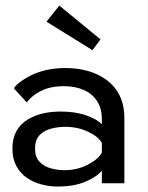

<svg xmlns="http://www.w3.org/2000/svg" viewBox="-20 -672 542 704"><path d="M191.5 12Q161.5 12 132 4.2Q102.5 -3.5 78.5 -20Q54.5 -36.5 40 -63.2Q25.5 -90 25.5 -127.5Q25.5 -200 83 -234.5Q130.5 -263 202.5 -263Q257.5 -263 297.5 -248.5Q337.5 -234 353.5 -216V-233.5Q353.5 -275 335.5 -302Q317.5 -329 286.2 -342.5Q255 -356 215 -356Q177 -356 150.5 -346.8Q124 -337.5 106.2 -324Q88.5 -310.5 78 -296.5L31 -348Q42.5 -368.5 91 -394.5Q147 -422.5 219.5 -422.5Q308.5 -422.5 367 -381.5Q436 -332.5 436 -239V0H353.5V-46.5Q335 -23.5 293.2 -5.8Q251.5 12 191.5 12ZM216.5 -48Q262.5 -48 301.2 -67.8Q340 -87.5 353.5 -112.5V-148Q340.5 -171.5 302.5 -189.2Q264.5 -207 219.5 -207Q192.5 -207 167 -200.2Q141.5 -193.5 125 -176.2Q108.5 -159 108.5 -127Q108.5 -96 125 -78.8Q141.5 -61.5 166.2 -54.8Q191 -48 216.5 -48ZM319 -488 150.5 -592.5 197.5 -651.5 348.5 -527.5Z"/></svg>

Font: Lucymar Sans
Style: Regular
Weight: 400
Foundry: The League of Moveable Type (original font) / Main changes by Cristiano Sobral with portions from Mirco Monsees
Version: Version 2.001;August 30, 2020;FontCreator 13.0.0.2681 64-bit